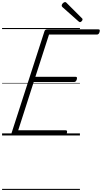

<svg xmlns="http://www.w3.org/2000/svg" viewBox="-20 -1302 979 1845"><path d="M114 0Q100 0 94 -5.5Q88 -11 91 -23L407 -1001Q410 -1011 416.5 -1015.5Q423 -1020 438 -1020H925Q936 -1020 938 -1014Q940 -1008 937 -995Q933 -982 927 -976Q921 -970 911 -970H451L320 -564H706Q717 -564 719 -558Q721 -552 718 -539Q714 -526 707.5 -520Q701 -514 692 -514H304L155 -50H611Q621 -50 623.5 -44Q626 -38 623 -25Q619 -12 613 -6Q607 0 597 0ZM748 -1089Q745 -1089 742 -1091.5Q739 -1094 734 -1097L580 -1234Q575 -1239 574 -1242Q573 -1245 573 -1249Q573 -1256 578.5 -1264Q584 -1272 591.5 -1277Q599 -1282 606 -1282Q611 -1282 613.5 -1280Q616 -1278 621 -1273L768 -1126Q772 -1123 772.5 -1119.5Q773 -1116 773 -1114Q773 -1107 764.5 -1098Q756 -1089 748 -1089ZM0 513H748V523H0ZM0 -20H748V0H0ZM0 -505H748V-500H0ZM0 -1033H748V-1023H0Z"/></svg>

Font: Playwrite IN Guides
Style: Regular
Weight: 400
Designer: Veronika Burian, José Scaglione
Foundry: TypeTogether
Version: Version 1.003